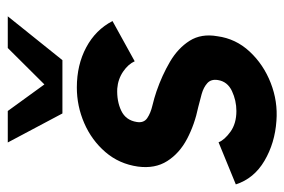

<svg xmlns="http://www.w3.org/2000/svg" viewBox="-174 -598 749 506"><g transform="rotate(-90 201.0 -344.5)"><path d="M136 9Q77.5 5 30.8 -22.5Q-16 -50 -31.5 -98L79.5 -143.5Q85.5 -128 107.2 -112.2Q129 -96.5 162 -96.5Q189.5 -96.5 214.5 -108.2Q239.5 -120 243.5 -145Q246.5 -163 235.5 -173Q224.5 -183 206.8 -188Q189 -193 172.5 -197Q126.5 -206.5 88.5 -226.5Q50.5 -246.5 30 -278.8Q9.5 -311 15.5 -356Q22.5 -405.5 53.8 -441.8Q85 -478 130 -497.5Q175 -517 224 -517Q283.5 -517 329.8 -492.2Q376 -467.5 399 -423L293 -364.5Q285.5 -381.5 265.8 -395Q246 -408.5 221 -410.5Q188 -412 162.8 -400Q137.5 -388 133 -359Q130 -340.5 143.2 -331.5Q156.5 -322.5 176.5 -317.8Q196.5 -313 214 -307Q256 -292.5 291.8 -271.5Q327.5 -250.5 347 -219.8Q366.5 -189 359 -146.5Q352.5 -98 318.5 -61.5Q284.5 -25 235.8 -6Q187 13 136 9ZM155.5 -555 79 -699H162L232 -602.5L328 -699H411.5L296 -555Z"/></g></svg>

Font: Urbanist
Style: Bold Italic
Weight: 700
Italic angle: -8°
Designer: Corey Hu
Foundry: Corey Hu
Version: Version 1.330; ttfautohint (v1.8.4.7-5d5b)